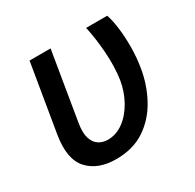

<svg xmlns="http://www.w3.org/2000/svg" viewBox="-127 -681 839 828"><g transform="rotate(-30 292.5 -267.5)"><path d="M115.8 -545.5H220.5L164.4 -207.4Q156.6 -160.2 165.7 -132.5Q174.7 -104.8 194.4 -92.7Q214.1 -80.6 238.3 -80.6Q280.5 -80.6 316.8 -107.4Q353 -134.2 378 -179Q403.1 -223.7 411.9 -277Q421.2 -339.5 416 -412.1Q410.9 -484.7 397.4 -545.5H502.5Q512.8 -515.6 518.3 -471.4Q523.8 -427.2 523.4 -376.6Q523.1 -326 514.9 -277Q502.5 -200.6 466.8 -135.1Q431.1 -69.6 371.8 -29.8Q312.5 9.9 228 9.9Q137.1 9.9 89.1 -42.8Q41.2 -95.5 59.7 -208.8Z"/></g></svg>

Font: Inter UI Medium
Style: Italic
Weight: 500
Italic angle: 9.39999°
Designer: Rasmus Andersson
Foundry: rsms
Version: 3.2;8d6f07862